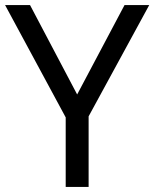

<svg xmlns="http://www.w3.org/2000/svg" viewBox="-20 -734 606 754"><path d="M98 -714 283 -363 469 -714H566L328 -277V0H238V-273L0 -714H98Z"/></svg>

Font: NameLogos Sans
Style: Regular
Weight: 500
Version: Version 0.1